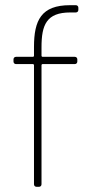

<svg xmlns="http://www.w3.org/2000/svg" viewBox="-20 -720 341 740"><path d="M251 -672H272C278 -672 282 -676 282 -682V-690C282 -696 278 -700 272 -700H250C139 -700 111 -642 111 -539V-505C111 -503 109 -501 107 -501H42C36 -501 32 -497 32 -491V-483C32 -477 36 -473 42 -473H107C109 -473 111 -471 111 -469V-10C111 -4 115 0 121 0H130C136 0 140 -4 140 -10V-469C140 -471 142 -473 144 -473H268C274 -473 278 -477 278 -483V-491C278 -497 274 -501 268 -501H144C142 -501 140 -503 140 -505V-538C140 -624 159 -672 251 -672Z"/></svg>

Font: Barlow Thin
Style: Regular
Weight: 250
Designer: Jeremy Tribby
Foundry: Tribby Type
Version: Version 1.422;hotconv 1.0.109;makeotfexe 2.5.65596